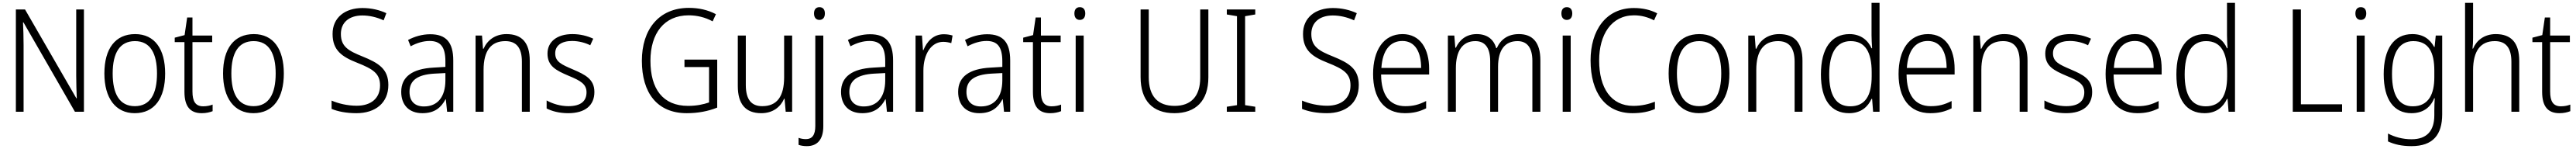

<svg xmlns="http://www.w3.org/2000/svg" viewBox="-20 -780 18017 1040"><path d="M567 0V-714H513V-251C513 -203 515 -139 517 -94H514L155 -714H91V0H145V-466C145 -524 143 -575 141 -624H144L504 0Z M1135 -267C1135 -436 1063 -542 925 -542C787 -542 710 -441 710 -267C710 -96 788 10 922 10C1062 10 1135 -96 1135 -267ZM768 -267C768 -411 818 -493 924 -493C1033 -493 1078 -404 1078 -267C1078 -124 1030 -39 923 -39C816 -39 768 -125 768 -267Z M1401 -38C1347 -38 1326 -73 1326 -141V-486H1464V-532H1326V-658H1289L1271 -535L1202 -517V-486H1270V-139C1270 -36 1311 10 1391 10C1421 10 1447 4 1467 -4V-50C1450 -43 1426 -38 1401 -38Z M1965 -267C1965 -436 1893 -542 1755 -542C1617 -542 1540 -441 1540 -267C1540 -96 1618 10 1752 10C1892 10 1965 -96 1965 -267ZM1598 -267C1598 -411 1648 -493 1754 -493C1863 -493 1908 -404 1908 -267C1908 -124 1860 -39 1753 -39C1646 -39 1598 -125 1598 -267Z M2696 -187C2696 -298 2629 -340 2515 -386C2418 -425 2364 -454 2364 -543C2364 -625 2424 -672 2514 -672C2562 -672 2613 -661 2663 -638L2682 -688C2635 -710 2578 -724 2515 -724C2394 -724 2305 -658 2306 -542C2306 -428 2373 -383 2478 -342C2589 -298 2638 -267 2638 -184C2638 -94 2575 -42 2475 -42C2409 -42 2345 -58 2299 -78V-20C2343 -2 2401 10 2473 10C2605 10 2696 -61 2696 -187Z M2989 -541C2933 -541 2879 -525 2834 -501L2852 -457C2897 -481 2941 -494 2985 -494C3059 -494 3095 -455 3095 -352V-313L3011 -308C2865 -300 2786 -245 2786 -139C2786 -49 2839 10 2934 10C3021 10 3065 -30 3096 -87H3098L3107 0H3150V-358C3150 -485 3099 -541 2989 -541ZM3017 -266 3095 -270V-217C3094 -105 3042 -37 2945 -37C2882 -37 2844 -72 2844 -139C2844 -219 2900 -259 3017 -266Z M3522 -542C3441 -542 3387 -497 3362 -440H3358L3351 -532H3306V0H3362V-292C3362 -427 3415 -493 3514 -493C3590 -493 3630 -448 3630 -349V0H3685V-356C3685 -484 3628 -542 3522 -542Z M4137 -138C4137 -228 4072 -259 3988 -295C3906 -330 3863 -349 3863 -408C3863 -463 3908 -494 3981 -494C4026 -494 4073 -482 4108 -464L4129 -510C4088 -529 4039 -542 3983 -542C3876 -542 3809 -489 3809 -406C3809 -318 3870 -288 3957 -251C4040 -217 4082 -193 4082 -136C4082 -75 4043 -39 3955 -39C3899 -39 3844 -56 3803 -79V-23C3838 -5 3889 10 3954 10C4072 10 4137 -44 4137 -138Z M4767 -364V-312H4939V-65C4899 -51 4851 -41 4792 -41C4616 -41 4529 -159 4529 -356C4529 -547 4625 -673 4796 -673C4854 -673 4910 -660 4964 -631L4987 -681C4930 -711 4867 -725 4798 -725C4587 -725 4469 -573 4469 -356C4469 -133 4575 10 4783 10C4860 10 4931 -3 4996 -29V-364Z M5520 -532H5464V-241C5464 -105 5413 -39 5311 -39C5235 -39 5196 -85 5196 -187V-532H5140V-180C5140 -54 5194 10 5304 10C5386 10 5439 -34 5464 -91H5467L5475 0H5520Z M5673 -686C5673 -658 5687 -641 5711 -641C5735 -641 5749 -658 5749 -686C5749 -713 5736 -730 5711 -730C5686 -730 5673 -713 5673 -686ZM5623 240C5695 240 5738 195 5738 101V-532H5682V100C5682 163 5659 191 5617 191C5598 191 5581 188 5565 182V231C5579 236 5598 240 5623 240Z M6065 -541C6009 -541 5955 -525 5910 -501L5928 -457C5973 -481 6017 -494 6061 -494C6135 -494 6171 -455 6171 -352V-313L6087 -308C5941 -300 5862 -245 5862 -139C5862 -49 5915 10 6010 10C6097 10 6141 -30 6172 -87H6174L6183 0H6226V-358C6226 -485 6175 -541 6065 -541ZM6093 -266 6171 -270V-217C6170 -105 6118 -37 6021 -37C5958 -37 5920 -72 5920 -139C5920 -219 5976 -259 6093 -266Z M6580 -541C6508 -541 6462 -490 6438 -430H6435L6428 -532H6383V0H6438V-287C6438 -401 6492 -488 6577 -488C6597 -488 6616 -484 6633 -479L6642 -532C6623 -538 6602 -541 6580 -541Z M6884 -541C6828 -541 6774 -525 6729 -501L6747 -457C6792 -481 6836 -494 6880 -494C6954 -494 6990 -455 6990 -352V-313L6906 -308C6760 -300 6681 -245 6681 -139C6681 -49 6734 10 6829 10C6916 10 6960 -30 6991 -87H6993L7002 0H7045V-358C7045 -485 6994 -541 6884 -541ZM6912 -266 6990 -270V-217C6989 -105 6937 -37 6840 -37C6777 -37 6739 -72 6739 -139C6739 -219 6795 -259 6912 -266Z M7335 -38C7281 -38 7260 -73 7260 -141V-486H7398V-532H7260V-658H7223L7205 -535L7136 -517V-486H7204V-139C7204 -36 7245 10 7325 10C7355 10 7381 4 7401 -4V-50C7384 -43 7360 -38 7335 -38Z M7532 -730C7507 -730 7494 -713 7494 -686C7494 -658 7508 -641 7532 -641C7556 -641 7570 -658 7570 -686C7570 -713 7557 -730 7532 -730ZM7559 -532H7503V0H7559Z M8431 -240V-714H8374V-238C8374 -107 8309 -41 8195 -41C8078 -41 8014 -107 8014 -242V-714H7957V-242C7957 -78 8041 10 8193 10C8342 10 8431 -75 8431 -240Z M8759 0V-35L8688 -46V-667L8759 -679V-714H8560V-679L8631 -667V-46L8560 -35V0Z M9483 -187C9483 -298 9416 -340 9302 -386C9205 -425 9151 -454 9151 -543C9151 -625 9211 -672 9301 -672C9349 -672 9400 -661 9450 -638L9469 -688C9422 -710 9365 -724 9302 -724C9181 -724 9092 -658 9093 -542C9093 -428 9160 -383 9265 -342C9376 -298 9425 -267 9425 -184C9425 -94 9362 -42 9262 -42C9196 -42 9132 -58 9086 -78V-20C9130 -2 9188 10 9260 10C9392 10 9483 -61 9483 -187Z M9789 -542C9656 -542 9583 -429 9583 -263C9583 -97 9658 10 9805 10C9864 10 9908 -1 9954 -24V-75C9903 -49 9863 -39 9808 -39C9699 -39 9640 -116 9639 -260H9975V-300C9975 -437 9914 -542 9789 -542ZM9788 -494C9878 -494 9919 -415 9919 -306H9641C9649 -430 9703 -494 9788 -494Z M10603 -542C10527 -542 10476 -506 10448 -444H10444C10427 -505 10381 -542 10308 -542C10232 -542 10186 -499 10162 -447H10158L10151 -532H10106V0H10162V-304C10162 -423 10207 -493 10298 -493C10362 -493 10402 -452 10402 -352V0H10457V-313C10457 -432 10505 -493 10593 -493C10657 -493 10697 -451 10697 -355V0H10753V-359C10753 -485 10698 -542 10603 -542Z M10938 -730C10913 -730 10900 -713 10900 -686C10900 -658 10914 -641 10938 -641C10962 -641 10976 -658 10976 -686C10976 -713 10963 -730 10938 -730ZM10965 -532H10909V0H10965Z M11408 -673C11457 -673 11504 -661 11548 -638L11570 -687C11522 -712 11467 -724 11407 -724C11209 -724 11104 -565 11104 -359C11104 -133 11208 10 11397 10C11462 10 11512 -1 11554 -19V-70C11512 -54 11463 -41 11403 -41C11247 -41 11164 -166 11164 -358C11164 -536 11248 -673 11408 -673Z M12075 -267C12075 -436 12003 -542 11865 -542C11727 -542 11650 -441 11650 -267C11650 -96 11728 10 11862 10C12002 10 12075 -96 12075 -267ZM11708 -267C11708 -411 11758 -493 11864 -493C11973 -493 12018 -404 12018 -267C12018 -124 11970 -39 11863 -39C11756 -39 11708 -125 11708 -267Z M12423 -542C12342 -542 12288 -497 12263 -440H12259L12252 -532H12207V0H12263V-292C12263 -427 12316 -493 12415 -493C12491 -493 12531 -448 12531 -349V0H12586V-356C12586 -484 12529 -542 12423 -542Z M12912 10C12996 10 13044 -35 13069 -90H13073L13080 0H13125V-760H13069V-535C13069 -508 13071 -473 13073 -443H13069C13045 -498 12994 -542 12915 -542C12789 -542 12715 -444 12715 -261C12715 -84 12785 10 12912 10ZM12920 -38C12820 -38 12773 -116 12773 -260C12773 -411 12824 -493 12923 -493C13025 -493 13070 -416 13070 -276V-248C13070 -113 13025 -38 12920 -38Z M13464 -542C13331 -542 13258 -429 13258 -263C13258 -97 13333 10 13480 10C13539 10 13583 -1 13629 -24V-75C13578 -49 13538 -39 13483 -39C13374 -39 13315 -116 13314 -260H13650V-300C13650 -437 13589 -542 13464 -542ZM13463 -494C13553 -494 13594 -415 13594 -306H13316C13324 -430 13378 -494 13463 -494Z M13997 -542C13916 -542 13862 -497 13837 -440H13833L13826 -532H13781V0H13837V-292C13837 -427 13890 -493 13989 -493C14065 -493 14105 -448 14105 -349V0H14160V-356C14160 -484 14103 -542 13997 -542Z M14612 -138C14612 -228 14547 -259 14463 -295C14381 -330 14338 -349 14338 -408C14338 -463 14383 -494 14456 -494C14501 -494 14548 -482 14583 -464L14604 -510C14563 -529 14514 -542 14458 -542C14351 -542 14284 -489 14284 -406C14284 -318 14345 -288 14432 -251C14515 -217 14557 -193 14557 -136C14557 -75 14518 -39 14430 -39C14374 -39 14319 -56 14278 -79V-23C14313 -5 14364 10 14429 10C14547 10 14612 -44 14612 -138Z M14912 -542C14779 -542 14706 -429 14706 -263C14706 -97 14781 10 14928 10C14987 10 15031 -1 15077 -24V-75C15026 -49 14986 -39 14931 -39C14822 -39 14763 -116 14762 -260H15098V-300C15098 -437 15037 -542 14912 -542ZM14911 -494C15001 -494 15042 -415 15042 -306H14764C14772 -430 14826 -494 14911 -494Z M15398 10C15482 10 15530 -35 15555 -90H15559L15566 0H15611V-760H15555V-535C15555 -508 15557 -473 15559 -443H15555C15531 -498 15480 -542 15401 -542C15275 -542 15201 -444 15201 -261C15201 -84 15271 10 15398 10ZM15406 -38C15306 -38 15259 -116 15259 -260C15259 -411 15310 -493 15409 -493C15511 -493 15556 -416 15556 -276V-248C15556 -113 15511 -38 15406 -38Z M16015 0H16360V-52H16072V-714H16015Z M16491 -730C16466 -730 16453 -713 16453 -686C16453 -658 16467 -641 16491 -641C16515 -641 16529 -658 16529 -686C16529 -713 16516 -730 16491 -730ZM16518 -532H16462V0H16518Z M16851 -542C16721 -542 16651 -437 16651 -262C16651 -84 16723 10 16845 10C16923 10 16977 -27 17004 -94H17008C17006 -64 17005 -35 17005 -8V24C17005 133 16953 192 16846 192C16783 192 16727 176 16681 152V207C16726 228 16778 240 16845 240C16996 240 17060 160 17060 18V-532H17015L17007 -452H17004C16974 -507 16927 -542 16851 -542ZM16858 -493C16964 -493 17005 -417 17005 -287V-241C17005 -126 16967 -38 16854 -38C16759 -38 16709 -113 16709 -262C16709 -407 16757 -493 16858 -493Z M17276 -517V-760H17220V0H17276V-289C17276 -426 17329 -493 17428 -493C17503 -493 17544 -449 17544 -348V0H17599V-354C17599 -482 17542 -542 17435 -542C17354 -542 17300 -498 17276 -441H17272C17275 -466 17276 -489 17276 -517Z M17890 -38C17836 -38 17815 -73 17815 -141V-486H17953V-532H17815V-658H17778L17760 -535L17691 -517V-486H17759V-139C17759 -36 17800 10 17880 10C17910 10 17936 4 17956 -4V-50C17939 -43 17915 -38 17890 -38Z"/></svg>

Font: Noto Sans Gujarati UI SemiCondensed Light
Style: Regular
Weight: 300
Width: 4
Designer: Jelle Bosma - Monotype Design Team, Universal Thirst
Foundry: Monotype Imaging Inc.
Version: Version 2.106